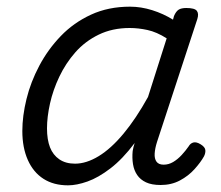

<svg xmlns="http://www.w3.org/2000/svg" viewBox="-20 -539 662 576"><path d="M184 17Q141 17 110.5 -2.5Q80 -22 63.5 -59Q47 -96 47 -146Q47 -191 59.5 -242Q72 -293 98 -342Q124 -391 162.5 -431Q201 -471 253 -495Q305 -519 370 -519Q403 -519 436.5 -508.5Q470 -498 499 -480L502 -491Q508 -505 516 -510Q524 -515 539 -515Q564 -515 570.5 -506.5Q577 -498 572 -482L451 -113Q445 -94 444 -78.5Q443 -63 449.5 -54Q456 -45 471 -45Q486 -45 499.5 -53Q513 -61 525 -74Q537 -87 546 -100Q551 -109 560 -111.5Q569 -114 582 -106Q595 -98 596 -89Q597 -80 592 -70Q582 -52 563.5 -31.5Q545 -11 519.5 2.5Q494 16 462 16Q435 16 418 8Q401 0 391.5 -14Q382 -28 379 -46.5Q376 -65 378 -86Q379 -92 380.5 -98Q382 -104 384 -110Q348 -62 311.5 -34Q275 -6 242.5 5.5Q210 17 184 17ZM121 -154Q121 -120 130 -97Q139 -74 158 -61Q177 -48 205 -48Q239 -48 276 -70.5Q313 -93 350.5 -138Q388 -183 424 -248L480 -424Q450 -443 422.5 -449Q395 -455 369 -455Q317 -455 276 -435Q235 -415 206 -382Q177 -349 158 -309Q139 -269 130 -228.5Q121 -188 121 -154Z"/></svg>

Font: Playwrite CO Light
Style: Regular
Weight: 300
Version: Version 1.002